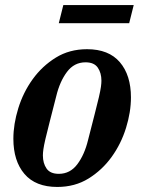

<svg xmlns="http://www.w3.org/2000/svg" viewBox="-20 -729 572 761"><path d="M213 -40Q258 -40 286.5 -78Q315 -116 329 -174Q345 -237 355.5 -277.5Q366 -318 372 -344Q378 -370 380 -384.5Q382 -399 382 -409Q382 -440 367.5 -461Q353 -482 319 -482Q274 -482 245.5 -444Q217 -406 203 -348Q187 -285 176.5 -244.5Q166 -204 160 -178Q154 -152 152 -137.5Q150 -123 150 -113Q150 -82 164.5 -61Q179 -40 213 -40ZM207 12Q121 12 77 -39.5Q33 -91 33 -179Q33 -237 52.5 -300Q72 -363 109.5 -415Q147 -467 201 -500.5Q255 -534 325 -534Q411 -534 455 -482.5Q499 -431 499 -343Q499 -285 479.5 -222Q460 -159 422.5 -107Q385 -55 331 -21.5Q277 12 207 12ZM231 -709H510L492 -637H213Z"/></svg>

Font: IBM Plex Serif SemiBold
Style: Italic
Weight: 600
Italic angle: -14°
Designer: Mike Abbink, Paul van der Laan, Pieter van Rosmalen
Foundry: Bold Monday
Version: Version 2.5